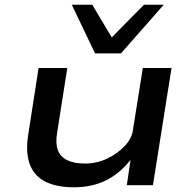

<svg xmlns="http://www.w3.org/2000/svg" viewBox="-20 -787 817 816"><path d="M294 9Q220 9 172 -15.5Q124 -40 106 -90.5Q88 -141 100 -215L144 -498H266L223 -224Q215 -179 225.5 -150Q236 -121 265 -106.5Q294 -92 341 -92Q392 -92 436.5 -113.5Q481 -135 511 -167.5Q541 -200 545 -235L587 -498H709L630 0H519L535 -109H536Q490 -50 430.5 -20.5Q371 9 294 9ZM384 -560 285 -767H372L455 -628L592 -767H676L494 -560Z"/></svg>

Font: Nunito Sans 7pt Expanded SemiBold
Style: Italic
Weight: 600
Width: 7
Italic angle: -9°
Designer: Vernon Adams
Foundry: Vernon Adams
Version: Version 3.101;gftools[0.9.27]